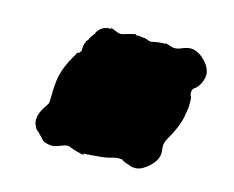

<svg xmlns="http://www.w3.org/2000/svg" viewBox="-64 -511 675 555"><g transform="rotate(15 273.5 -233.5)"><path d="M274 -419Q282 -421 282 -421L281 -420L280 -418Q282 -417 289 -418H293L298 -417Q301 -417 303 -416.5Q305 -416 308 -416Q315 -415 318 -413Q329 -409 330 -411Q331 -411 341 -413Q344 -414 344 -414Q344 -414 345.5 -414Q347 -414 348 -414Q350 -415 357 -415Q361 -415 361 -415.5Q361 -416 365 -415.5Q369 -415 370 -416Q371 -417 371 -417Q372 -418 389 -412Q402 -408 416 -414Q438 -424 453 -421Q472 -417 488 -400Q502 -386 506 -371Q509 -361 507 -351Q504 -335 494 -322Q491 -318 487 -315Q481 -312 479 -306Q478 -303 478 -299Q478 -293 480 -289Q482 -287 482 -285Q483 -282 483 -269Q483 -256 482 -251Q481 -245 480 -238Q477 -213 465 -187Q459 -172 448 -154Q438 -136 440 -124Q442 -107 440 -98Q437 -87 430 -78Q418 -63 406 -56Q398 -50 389 -47.5Q380 -45 368 -47Q361 -49 347 -54Q341 -57 339.5 -57.5Q338 -58 338 -59Q337 -61 327 -61Q317 -61 307 -58Q287 -52 266 -51Q253 -50 249.5 -49.5Q246 -49 242 -49Q238 -49 238.5 -48.5Q239 -48 231.5 -48Q224 -48 223 -48L224 -46L226 -45Q224 -43 202 -49Q192 -52 179 -57Q176 -58 172 -58Q168 -58 155 -53Q141 -47 131 -46Q122 -46 115 -48Q102 -51 98 -57Q96 -60 87 -69Q78 -78 77 -78Q76 -78 75 -80Q74 -82 72.5 -84.5Q71 -87 69.5 -90.5Q68 -94 67 -96Q65 -104 66 -112Q67 -128 81 -149Q88 -159 89 -161Q91 -165 91 -188Q91 -219 96 -245Q103 -277 124 -312Q128 -320 130 -323Q131 -326 132 -325Q134 -324 136 -326Q138 -328 138.5 -329.5Q139 -331 140 -331Q142 -330 142 -345Q142 -350 143 -349V-351Q143 -352 143 -352Q143 -352 143.5 -353.5Q144 -355 145 -358L146 -360V-361Q146 -362 146 -361L147 -364Q147 -365 150 -366Q150 -366 150 -367Q150 -368 151 -368Q152 -368 154 -373.5Q156 -379 161 -385Q167 -392 166.5 -392.5Q166 -393 166.5 -393.5Q167 -394 167.5 -396Q168 -398 169 -398.5Q170 -399 170.5 -400.5Q171 -402 171.5 -402Q172 -402 174 -404Q176 -406 175 -406H176L179 -409L181 -410L183 -412H185Q187 -413 187 -413.5Q187 -414 189 -414Q195 -415 195 -416Q195 -417 200.5 -416.5Q206 -416 208 -417H209L207 -419Q205 -420 205 -420H207Q213 -418 224.5 -413Q236 -408 245 -411Q265 -417 274 -419Z"/></g></svg>

Font: TT2020 Style B
Style: Italic
Weight: 400
Italic angle: -15°
Version: Version 0.2.000